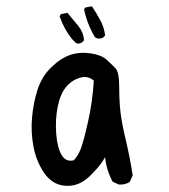

<svg xmlns="http://www.w3.org/2000/svg" viewBox="-20 -600 540 612"><path d="M186 -8Q146 -12 121 -48.5Q96 -85 87 -131Q78 -177 82 -224Q86 -271 99.5 -313.5Q113 -356 143.5 -385.5Q174 -415 204 -425Q234 -435 268.5 -430Q303 -425 319.5 -410Q336 -395 348 -382.5Q360 -370 360 -324Q360 -278 364 -243Q368 -208 381 -153.5Q394 -99 403 -41L394 -21Q380 -10 358 -12L339 -21Q319 -58 315 -99Q300 -71 265 -37.5Q230 -4 186 -8ZM215 -89Q228 -102 237 -124.5Q246 -147 260.5 -211.5Q275 -276 279 -343Q260 -360 234 -352Q208 -344 190 -322Q172 -300 164 -260Q156 -220 159 -176Q162 -132 175.5 -107.5Q189 -83 215 -89ZM223 -462 211 -474Q184 -507 170 -548L174 -555L195 -559Q213 -538 229.5 -517.5Q246 -497 248 -472Q238 -458 223 -462ZM289 -478 283 -481Q258 -522 248 -570L252 -576L273 -580Q287 -559 299.5 -536Q312 -513 315 -487Q306 -474 289 -478Z"/></svg>

Font: Kosefont JP
Style: Regular
Weight: 400
Designer: Nozomi Seto 瀬戸のぞみ
Version: Version 3.00;June 19, 2020